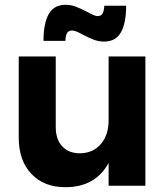

<svg xmlns="http://www.w3.org/2000/svg" viewBox="-20 -773 700 799"><path d="M585 -538V0H432V-95Q377 6 252 6Q163 6 110.5 -49.5Q58 -105 58 -200V-538H212V-244Q212 -193 239 -164Q266 -135 313 -135Q368 -136 400 -174Q432 -212 432 -272V-538ZM413 -600Q391 -600 371 -607.5Q351 -615 324 -629Q312 -636 300 -641Q288 -646 280 -646Q265 -646 259 -635.5Q253 -625 252 -603H161Q161 -675 182.5 -714Q204 -753 253 -753Q275 -753 295 -745.5Q315 -738 342 -724Q373 -706 386 -706Q401 -706 407 -717Q413 -728 414 -749H505Q505 -678 483.5 -639Q462 -600 413 -600Z"/></svg>

Font: Montserrat arm2 SemiBold
Style: Regular
Weight: 600
Designer: Julieta Ulanovsky
Foundry: Julieta Ulanovsky
Version: Version 6.000